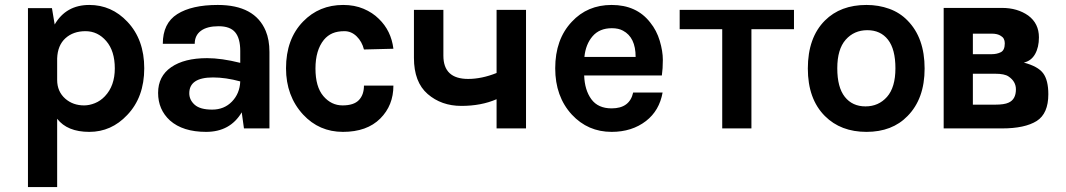

<svg xmlns="http://www.w3.org/2000/svg" viewBox="-20 -519 4307 776"><path d="M93 237V-486H190L201 -420Q247 -499 341 -499Q431 -499 495 -431Q563 -359 563 -243Q563 -126 494 -54Q430 14 341 14Q252 14 211 -39V237ZM211 -196Q211 -149 244 -120Q275 -93 320 -93Q341 -93 363.5 -102Q386 -111 404 -130Q444 -172 444 -242.5Q444 -313 409.5 -353Q375 -393 325.5 -393Q276 -393 244.5 -364.5Q213 -336 211 -283Z M817 -284Q875 -284 951 -265V-313Q951 -364 930.5 -388.5Q910 -413 863.5 -413Q817 -413 792 -394.5Q767 -376 767 -342H638Q638 -425 696.5 -462Q755 -499 860 -499Q1010 -499 1054 -394Q1069 -358 1069 -309V0H966L957 -65Q910 14 813 14Q719 14 667 -32Q619 -76 619 -143.5Q619 -211 672 -247.5Q725 -284 817 -284ZM745 -142Q745 -115 767 -95.5Q789 -76 837.5 -76Q886 -76 917.5 -108.5Q949 -141 951 -190Q892 -206 841 -206Q745 -206 745 -142Z M1136 -243Q1136 -361 1205 -432Q1270 -499 1367 -499Q1413 -499 1449.5 -483.5Q1486 -468 1511 -443Q1561 -395 1570 -322L1451 -319Q1443 -351 1421.5 -372Q1400 -393 1372 -393Q1344 -393 1324 -384.5Q1304 -376 1289 -358Q1255 -316 1255 -242Q1255 -168 1287 -130.5Q1319 -93 1364.5 -93Q1410 -93 1430.5 -114.5Q1451 -136 1451 -173H1570Q1570 -93 1517 -40Q1463 14 1366 14Q1270 14 1205 -56Q1136 -131 1136 -243Z M1772 -294Q1772 -200 1872 -200Q1927 -200 1987 -224V-479H2106V0H1987V-118Q1925 -91 1844.5 -91Q1764 -91 1708.5 -139Q1653 -187 1653 -285V-479H1772Z M2224 -243Q2224 -360 2291 -431Q2354 -499 2452 -499Q2553 -499 2608 -428Q2634 -396 2646.5 -354Q2659 -312 2659 -277Q2659 -242 2655 -214H2341Q2343 -155 2370 -118Q2397 -81 2452 -81Q2525 -81 2539 -145H2658Q2645 -72 2591 -30Q2534 14 2452 14Q2356 14 2291 -56Q2224 -129 2224 -243ZM2342 -289H2549Q2549 -368 2498 -395Q2480 -405 2453 -405Q2403 -405 2375 -372.5Q2347 -340 2342 -289Z M2727 -401V-479H3189V-401H3017V0H2899V-401Z M3245 -242Q3245 -367 3314 -436Q3377 -499 3482 -499Q3531 -499 3574 -483.5Q3617 -468 3648 -436Q3717 -366 3717 -242Q3717 -120 3648 -50Q3586 14 3482 14Q3378 14 3314 -50Q3245 -119 3245 -242ZM3398 -358.5Q3364 -320 3364 -243Q3364 -166 3394.5 -127.5Q3425 -89 3478 -89Q3531 -89 3565 -127.5Q3599 -166 3599 -243Q3599 -320 3569 -358.5Q3539 -397 3485.5 -397Q3432 -397 3398 -358.5Z M3794 0V-487H4030Q4092 -487 4136 -456Q4179 -424 4179 -368Q4179 -328 4163.5 -300.5Q4148 -273 4118 -266Q4175 -251 4196 -223Q4217 -195 4217 -138Q4217 -60 4170 -30Q4122 0 4030 0ZM3912 -96H4002Q4039 -96 4056 -104Q4086 -117 4086 -158Q4086 -190 4056 -210Q4040 -221 4002 -221H3912ZM3912 -300H3988Q4009 -300 4025 -308Q4041 -316 4041 -344Q4041 -365 4025 -374Q4012 -383 3988 -383H3912Z"/></svg>

Font: Karmilla
Style: Bold
Weight: 700
Designer: Jonathan Pinhorn
Version: Version 1.000